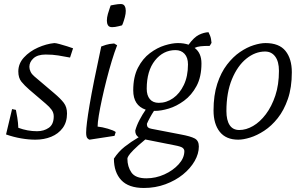

<svg xmlns="http://www.w3.org/2000/svg" viewBox="-20 -682 1500 954"><path d="M156 12Q122 12 84.5 5.5Q47 -1 10 -14L40 -140L59 -136Q62 -122 66 -97.5Q70 -73 71 -47Q117 -30 164 -30Q198 -30 222.5 -47Q247 -64 247 -104Q247 -122 236.5 -136.5Q226 -151 207 -167L125 -237Q102 -257 86.5 -276Q71 -295 71 -327Q71 -366 99 -396.5Q127 -427 168.5 -445.5Q210 -464 250 -468Q258 -468 276 -463Q294 -458 313.5 -452Q333 -446 343 -442L328 -396Q296 -402 269 -406.5Q242 -411 207 -411Q167 -411 146.5 -392.5Q126 -374 126 -350Q126 -338 132 -325.5Q138 -313 150 -303L249 -219Q281 -192 297 -171Q313 -150 313 -118Q313 -75 291.5 -46Q270 -17 234.5 -2.5Q199 12 156 12Z M537 -547Q522 -547 516.5 -556.5Q511 -566 511 -579Q511 -595 516 -612.5Q521 -630 525.5 -642.5Q530 -655 530 -655Q530 -655 548.5 -658.5Q567 -662 580 -662Q594 -662 599.5 -652Q605 -642 605 -628Q605 -614 600.5 -597Q596 -580 591.5 -568Q587 -556 586 -556Q586 -556 568.5 -551.5Q551 -547 537 -547ZM425 12Q422 12 415 5.5Q408 -1 408 -23Q408 -59 425 -160Q442 -261 483 -451Q509 -461 525 -463.5Q541 -466 547 -466L562 -457Q549 -424 535.5 -379.5Q522 -335 509.5 -286Q497 -237 487 -191Q477 -145 471 -108.5Q465 -72 465 -53Q487 -51 516 -42.5Q545 -34 555 -26L549 -7Z M695 252Q619 252 582.5 213Q546 174 546 106Q569 71 599.5 47Q630 23 669 0Q652 -10 652 -33Q659 -59 673.5 -86.5Q688 -114 704 -137Q642 -158 642 -233Q642 -300 665.5 -345.5Q689 -391 725 -418Q761 -445 798.5 -456.5Q836 -468 864 -468Q893 -468 917 -460Q944 -497 968.5 -509Q993 -521 1016 -522Q1026 -503 1028.5 -488Q1031 -473 1031 -469L1022 -454Q994 -454 976.5 -452Q959 -450 947 -444Q981 -419 981 -367Q981 -300 956.5 -254.5Q932 -209 894.5 -181.5Q857 -154 818.5 -142.5Q780 -131 751 -131H745Q735 -116 725 -97.5Q715 -79 710 -67Q710 -54 715.5 -49Q721 -44 733 -42L878 -14Q927 -5 947.5 6Q968 17 968 46Q968 82 947 118.5Q926 155 889 185Q852 215 802 233.5Q752 252 695 252ZM769 -171Q807 -171 840 -194Q873 -217 893.5 -260Q914 -303 914 -362Q914 -396 897 -414.5Q880 -433 852 -433Q791 -433 750 -381.5Q709 -330 709 -241Q709 -208 724.5 -189.5Q740 -171 769 -171ZM707 204Q754 204 797 184.5Q840 165 868 134Q896 103 896 69Q896 60 888 53Q880 46 848 40L702 11Q662 44 643 63.5Q624 83 618.5 92.5Q613 102 613 106Q613 146 633 175Q653 204 707 204Z M1164 12Q1103 12 1072 -27Q1041 -66 1041 -133Q1041 -209 1059.5 -265.5Q1078 -322 1108 -361Q1138 -400 1172.5 -423.5Q1207 -447 1240.5 -457.5Q1274 -468 1299 -468Q1367 -468 1398.5 -429Q1430 -390 1430 -323Q1430 -247 1410.5 -190.5Q1391 -134 1360 -95Q1329 -56 1293 -32.5Q1257 -9 1223 1.5Q1189 12 1164 12ZM1169 -36Q1203 -36 1237.5 -56Q1272 -76 1301 -114.5Q1330 -153 1348 -207Q1366 -261 1366 -330Q1366 -376 1347.5 -401Q1329 -426 1297 -426Q1248 -426 1204 -390.5Q1160 -355 1132.5 -288.5Q1105 -222 1105 -130Q1105 -85 1121 -60.5Q1137 -36 1169 -36Z"/></svg>

Font: Mate
Style: Italic
Weight: 400
Italic angle: -10.8°
Designer: Eduardo Rodriguez Tunni
Foundry: Eduardo Rodriguez Tunni
Version: Version 1.003; ttfautohint (v1.8.4.7-5d5b);gftools[0.9.24]